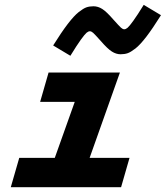

<svg xmlns="http://www.w3.org/2000/svg" viewBox="-20 -779 690 799"><path d="M399.9 -607.9Q375 -635.7 367.7 -642.3Q360.4 -648.9 354 -648.9Q347.7 -648.9 340.3 -642.8Q333 -636.7 316.4 -613.8Q299.8 -590.8 272.9 -546.9L201.2 -589.8Q235.4 -644.5 261.7 -679Q288.1 -713.4 307.6 -728.8Q327.1 -744.1 339.8 -748.5Q352.5 -752.9 369.1 -752.9Q387.7 -752.9 405.5 -741.7Q423.3 -730.5 451.2 -698.2Q476.1 -670.4 483.4 -663.8Q490.7 -657.2 497.1 -657.2Q503.4 -657.2 510.7 -663.3Q518.1 -669.4 534.7 -692.4Q551.3 -715.3 578.1 -758.8L649.9 -715.8Q615.7 -661.1 589.4 -626.7Q563 -592.3 543.5 -577.1Q523.9 -562 511.2 -557.6Q498.5 -553.2 481.9 -553.2Q463.4 -553.2 445.6 -564.5Q427.7 -575.7 399.9 -607.9ZM60.1 -122.1H208L291 -355H147L182.1 -477.1H479L353 -122.1H519L483.9 0H24.9Z"/></svg>

Font: IntelOne Mono Bold
Style: Italic
Weight: 700
Italic angle: -16°
Designer: Fred Shallcrass
Foundry: Frere-Jones Type LLC
Version: Version 1.200;hotconv 1.1.0;makeotfexe 2.6.0;FJTRelease1.2